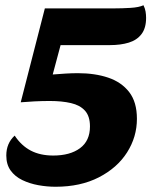

<svg xmlns="http://www.w3.org/2000/svg" viewBox="-20 -692 599 732"><path d="M192 20Q159 20 126 14Q93 8 65 -5.5Q37 -19 20.5 -42Q4 -65 4 -99Q4 -146 36 -175Q61 -137 97 -118Q133 -99 183 -99Q247 -99 285 -127Q323 -155 323 -210Q323 -249 304 -270Q285 -291 250.5 -299Q216 -307 170 -307Q141 -307 111 -305.5Q81 -304 59 -302L151 -660H414Q446 -660 478 -662Q510 -664 527 -672Q533 -660 535 -648Q537 -636 537 -624Q537 -585 519.5 -562Q502 -539 471 -529.5Q440 -520 399 -520H211L181 -408Q206 -410 230 -411.5Q254 -413 277 -413Q342 -413 392.5 -396Q443 -379 472.5 -341Q502 -303 502 -239Q502 -170 464.5 -111Q427 -52 357 -16Q287 20 192 20Z"/></svg>

Font: Sansita Swashed Light
Style: Bold
Weight: 700
Version: Version 1.003